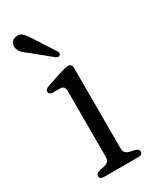

<svg xmlns="http://www.w3.org/2000/svg" viewBox="-178 -736 647 790"><g transform="rotate(-30 145.0 -341.0)"><path d="M187 -448.5V-67.5Q187 -43 211 -37.5L234.5 -32.5Q253 -27 253 -15.5Q253 0 232.5 0H70Q49.5 0 49.5 -15.5Q49.5 -27 67.5 -32L92.5 -37.5Q117 -43.5 117 -67.5V-381.5Q117 -403.5 98.5 -405.5L58 -406Q42 -408.5 42 -420Q42 -431.5 60 -438L134.5 -462.5Q145 -465.5 153 -467.8Q161 -470 168.5 -470Q187 -470 187 -448.5ZM102.5 -635.5 161.5 -544Q164 -539 165.2 -534Q166.5 -529 162 -525.5Q155 -519 144 -525.5L57 -596.5Q40.5 -608 30 -619.2Q19.5 -630.5 17.5 -644.5Q15 -657.5 22.8 -668.5Q30.5 -679.5 45.5 -681.5Q63.5 -684.5 76 -671.5Q88.5 -658.5 102.5 -635.5Z"/></g></svg>

Font: Fraunces 9pt S050 Light
Style: Regular
Weight: 300
Version: Version 1.000; ttfautohint (v1.8.3)